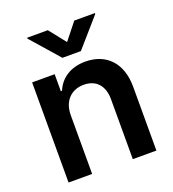

<svg xmlns="http://www.w3.org/2000/svg" viewBox="-139 -876 887 983"><g transform="rotate(-20 305.0 -384.5)"><path d="M194.6 -319.6C194.6 -398.4 242.2 -443.9 310 -443.9C376.4 -443.9 416.2 -400.2 416.2 -327.4V0H544.7V-347.3C545.1 -478 470.5 -552.6 358 -552.6C276.3 -552.6 220.2 -513.5 195.3 -452.8H188.9V-545.5H66.1V0H194.6ZM120.4 -764.2 255 -610.8H355.5L489.7 -764.2V-769.2H377.1L305 -678.3L233 -769.2H120.4Z"/></g></svg>

Font: Margiela Sans Semi Bold
Style: Regular
Weight: 600
Designer: Stefan Endress, Andreas Faust
Version: Version 1.100;FEAKit 1.0